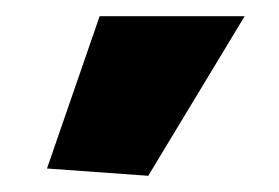

<svg xmlns="http://www.w3.org/2000/svg" viewBox="-20 -825 344 237"><path d="M38 -617 103 -805H282L163 -608Z"/></svg>

Font: Encode Sans Wide
Style: Bold
Weight: 700
Designer: Pablo Impallari, Andres Torresi
Foundry: Pablo Impallari, Andres Torresi
Version: Version 1.000; ttfautohint (v1.00) -l 8 -r 50 -G 200 -x 14 -